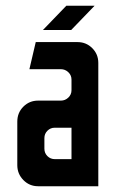

<svg xmlns="http://www.w3.org/2000/svg" viewBox="-20 -646 410 666"><path d="M129 -542 210 -626H308L227 -542ZM112 0Q82 0 61 -21.5Q40 -43 40 -73V-224Q40 -255 61 -276Q82 -297 112 -297H191Q206 -297 217 -307.5Q228 -318 228 -333V-370Q228 -385 217 -395.5Q206 -406 191 -406H82L104 -500H249Q279 -500 300 -479Q321 -458 321 -428V0ZM170 -94H228V-203H170Q155 -203 144.5 -192.5Q134 -182 134 -167V-130Q134 -115 144.5 -104.5Q155 -94 170 -94Z"/></svg>

Font: Odibee Sans
Style: Regular
Weight: 400
Designer: James Barnard - Barnard Co. Limited
Version: Version 2.001; ttfautohint (v1.8.3)